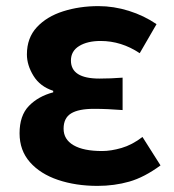

<svg xmlns="http://www.w3.org/2000/svg" viewBox="-20 -594 568 628"><path d="M299 14Q228 14 170 -5.5Q112 -25 78 -63.5Q44 -102 44 -158Q44 -216 74.5 -247.5Q105 -279 154 -292V-297Q111 -311 89.5 -346Q68 -381 68 -416Q68 -470 100.5 -505Q133 -540 186.5 -557Q240 -574 302 -574Q352 -574 401.5 -558.5Q451 -543 492 -515L437 -420Q377 -460 309 -460Q266 -460 239 -443.5Q212 -427 212 -396Q212 -337 305 -337Q342 -337 381 -340V-234Q356 -236 333 -237Q310 -238 287 -238Q237 -238 212.5 -223Q188 -208 188 -173Q188 -138 220.5 -119Q253 -100 314 -100Q343 -100 377.5 -110Q412 -120 446 -146L505 -53Q452 -14 403 0Q354 14 299 14Z"/></svg>

Font: Source Han Sans TC
Style: Bold
Weight: 700
Designer: Ryoko NISHIZUKA Ë•øÂ°öÊ∂ºÂ≠ê (kana, bopomofo & ideographs); Paul D. Hunt (Latin, Greek & Cyrillic); Sandoll Communicatio
Foundry: Adobe
Version: Version 2.004;hotconv 1.0.118;makeotfexe 2.5.65603